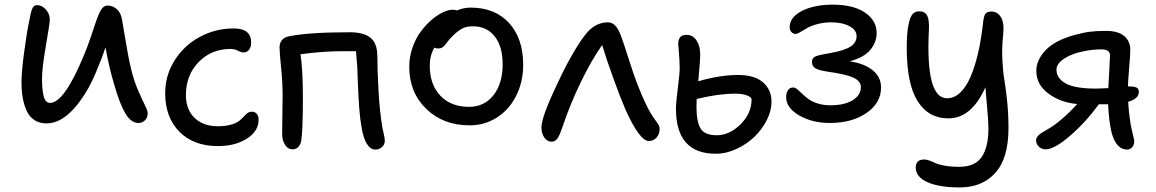

<svg xmlns="http://www.w3.org/2000/svg" viewBox="-20 -590 5011 832"><path d="M181.2 -55.2Q155.3 -55.2 135.7 -65.9Q116.2 -76.7 104.7 -93.8Q93.3 -110.8 85.9 -135Q78.6 -159.2 75.9 -182.6Q73.2 -206.1 73.2 -232.9Q73.2 -278.3 84.7 -364.5Q96.2 -450.7 106 -496.1Q112.8 -535.2 119.4 -551.5Q126 -567.9 140.1 -567.9Q161.1 -567.9 178.5 -549.1Q195.8 -530.3 195.8 -504.9Q195.8 -489.7 179 -392.6Q162.1 -295.4 162.1 -251Q162.1 -228.5 163.3 -211.9Q164.6 -195.3 168 -178.7Q171.4 -162.1 178.5 -153.1Q185.5 -144 196.8 -144Q259.3 -144 346.2 -356.9Q358.9 -387.2 371.3 -423.3Q383.8 -459.5 391.1 -482.2Q398.4 -504.9 407 -525.6Q415.5 -546.4 424.8 -556.2Q434.1 -565.9 445.8 -565.9Q469.7 -565.9 487.1 -549.6Q504.4 -533.2 508.8 -504.9Q509.8 -500.5 518.8 -445.3Q527.8 -390.1 534.7 -354Q541.5 -317.9 548.8 -288.1Q561 -238.3 579.3 -196.3Q597.7 -154.3 608.9 -132.1Q620.1 -109.9 620.1 -99.1Q620.1 -80.6 608.4 -68.8Q596.7 -57.1 580.1 -57.1Q547.4 -57.1 522.7 -99.4Q498 -141.6 474.1 -226.1Q453.1 -295.9 437 -384.8Q421.4 -336.4 395 -274.9Q355 -179.2 298.3 -117.2Q241.7 -55.2 181.2 -55.2Z M923.8 43Q818.8 43 757.3 -19.3Q695.8 -81.5 695.8 -186Q695.8 -263.2 736.3 -327.9Q776.9 -392.6 845.2 -429.7Q913.6 -466.8 992.7 -466.8Q1068.4 -466.8 1068.4 -405.8Q1068.4 -387.2 1059.6 -375Q1050.8 -362.8 1034.7 -362.8Q1024.4 -362.8 1010.7 -370.4Q997.1 -377.9 978.5 -377.9Q896 -377.9 840.8 -321Q785.6 -264.2 785.6 -178.2Q785.6 -115.7 823 -79.3Q860.4 -43 923.8 -43Q956.5 -43 980 -49.6Q1003.4 -56.2 1015.1 -65.2Q1026.9 -74.2 1035.2 -83.5Q1043.5 -92.8 1051.8 -99.4Q1060.1 -106 1070.8 -106Q1085 -106 1092.8 -96.4Q1100.6 -86.9 1100.6 -71.8Q1100.6 -21.5 1050 10.7Q999.5 43 923.8 43Z M1606.4 58.1Q1584.5 58.1 1569.3 32.7Q1554.2 7.3 1547.4 -35.2Q1540.5 -71.3 1536.9 -118.2Q1533.2 -165 1530.8 -230.7Q1528.3 -296.4 1528.3 -297.9Q1525.9 -331.5 1522.5 -368.2H1467.3Q1380.4 -368.2 1282.2 -355Q1292.5 -286.1 1292.5 -167Q1292.5 -27.8 1285.6 19Q1282.7 36.6 1272.5 46.9Q1262.2 57.1 1247.6 57.1Q1228 57.1 1215.3 37.8Q1202.6 18.6 1202.6 -11.2Q1202.6 -31.7 1203.6 -91.1Q1204.6 -150.4 1204.6 -176.8Q1204.6 -233.4 1198 -298.3Q1191.4 -363.3 1191.4 -384.8Q1191.4 -404.3 1202.4 -417Q1213.4 -429.7 1234.4 -433.1Q1319.8 -450.2 1496.6 -450.2Q1556.6 -450.2 1585.9 -426Q1615.2 -401.9 1615.2 -345.2Q1615.2 -285.6 1620.4 -194.8Q1625.5 -104 1637.2 -36.1Q1638.2 -30.3 1641.4 -17.1Q1644.5 -3.9 1646 4.9Q1647.5 13.7 1647.5 20Q1647.5 35.6 1635.7 46.9Q1624 58.1 1606.4 58.1Z M2015.1 -46.9Q1900.4 -46.9 1826.9 -118.4Q1753.4 -189.9 1753.4 -300.8Q1753.4 -343.3 1767.3 -383.3Q1781.2 -423.3 1802.7 -452.4Q1824.2 -481.4 1849.6 -503.4Q1875 -525.4 1899.2 -536.6Q1923.3 -547.9 1941.4 -547.9Q1951.7 -547.9 1960.4 -544.9Q1990.2 -557.1 2019 -557.1Q2125 -557.1 2186 -490.2Q2247.1 -423.3 2247.1 -309.1Q2247.1 -235.4 2216.8 -175Q2186.5 -114.7 2133.3 -80.8Q2080.1 -46.9 2015.1 -46.9ZM1842.3 -305.2Q1842.3 -223.6 1888.2 -175.3Q1934.1 -127 2012.2 -127Q2078.6 -127 2118.4 -177.5Q2158.2 -228 2158.2 -312Q2158.2 -388.2 2123.8 -432.1Q2089.4 -476.1 2029.3 -476.1Q2000.5 -476.1 1981.7 -465.8Q1962.9 -455.6 1939.5 -432.1Q1930.2 -422.9 1921.1 -411.4Q1912.1 -399.9 1907.7 -394Q1903.3 -388.2 1896 -384Q1888.7 -379.9 1879.4 -379.9Q1867.7 -379.9 1862.3 -383.8Q1842.3 -350.1 1842.3 -305.2Z M2370.6 23.9Q2351.1 23.9 2338.6 5.9Q2326.2 -12.2 2326.2 -38.1Q2326.2 -84 2397.5 -231.9Q2425.3 -293 2458.7 -351.3Q2492.2 -409.7 2515.1 -438Q2556.6 -493.2 2614.3 -493.2Q2633.3 -493.2 2646.5 -478.5Q2659.7 -463.9 2670.4 -436Q2680.2 -410.6 2702.9 -339.1Q2725.6 -267.6 2739.3 -231.9Q2782.7 -119.1 2816.4 -74.2Q2818.4 -71.3 2822.5 -65.7Q2826.7 -60.1 2828.1 -57.6Q2829.6 -55.2 2832.3 -51.3Q2835 -47.4 2835.9 -44.7Q2836.9 -42 2837.6 -38.8Q2838.4 -35.6 2838.4 -32.2Q2838.4 -8.8 2825 6.1Q2811.5 21 2791.5 21Q2751.5 21 2689.5 -117.2Q2668.9 -165 2637.5 -251.7Q2606 -338.4 2589.4 -395Q2544.9 -332.5 2497.8 -236.1Q2450.7 -139.6 2416.5 -37.1Q2406.2 -6.3 2396.5 8.8Q2386.7 23.9 2370.6 23.9Z M3082 76.2Q2909.2 76.2 2909.2 -118.2Q2909.2 -145.5 2917.2 -207.5Q2925.3 -269.5 2925.3 -294.9Q2925.3 -326.2 2922.1 -360.4Q2918.9 -394.5 2918.9 -398.9Q2918.9 -439 2954.1 -439Q2981.9 -439 2998 -415Q3014.2 -391.1 3014.2 -355Q3014.2 -327.1 3005.9 -237.8Q3099.1 -265.1 3179.2 -265.1Q3249.5 -265.1 3286.4 -233.2Q3323.2 -201.2 3323.2 -148.9Q3323.2 -109.9 3302.5 -69.1Q3281.7 -28.3 3248.5 3.4Q3215.3 35.2 3170.9 55.7Q3126.5 76.2 3082 76.2ZM2998 -128.9Q2998 -62.5 3015.9 -33.2Q3033.7 -3.9 3085.9 -3.9Q3141.1 -3.9 3189 -51.3Q3236.8 -98.6 3236.8 -159.2Q3236.8 -168.9 3217 -176.5Q3197.3 -184.1 3166 -184.1Q3092.8 -184.1 2999 -161.1Q2998 -148.9 2998 -128.9Z M3575.7 -57.1Q3499.5 -57.1 3443.1 -89.8Q3386.7 -122.6 3386.7 -168.9Q3386.7 -188 3394.8 -199.5Q3402.8 -210.9 3417.5 -210.9Q3425.8 -210.9 3435.3 -202.9Q3444.8 -194.8 3456.3 -183.6Q3467.8 -172.4 3482.9 -161.1Q3498 -149.9 3522.9 -141.8Q3547.9 -133.8 3578.6 -133.8Q3638.7 -133.8 3674.6 -155.5Q3710.4 -177.2 3710.4 -212.9Q3710.4 -238.3 3678.2 -253.4Q3646 -268.6 3564.5 -279.8Q3526.4 -285.6 3512.5 -294.7Q3498.5 -303.7 3498.5 -321.8Q3498.5 -338.9 3513.7 -345.5Q3528.8 -352.1 3576.7 -359.9Q3637.7 -370.6 3664.8 -387.7Q3691.9 -404.8 3691.9 -433.1Q3691.9 -460 3660.9 -476.6Q3629.9 -493.2 3582.5 -493.2Q3549.8 -493.2 3521.2 -485.4Q3492.7 -477.5 3476.8 -468Q3460.9 -458.5 3447.5 -450.7Q3434.1 -442.9 3428.7 -442.9Q3417 -442.9 3409.4 -451.4Q3401.9 -460 3401.9 -472.2Q3401.9 -515.1 3454.8 -542.5Q3507.8 -569.8 3587.9 -569.8Q3678.2 -569.8 3728.5 -535.4Q3778.8 -501 3778.8 -446.8Q3778.8 -406.7 3751 -373.5Q3723.1 -340.3 3661.6 -324.2Q3724.6 -315.4 3761.2 -285.9Q3797.9 -256.3 3797.9 -210.9Q3797.9 -144 3735.1 -100.6Q3672.4 -57.1 3575.7 -57.1Z M4139.2 222.2Q4048.8 222.2 3998.5 199.2Q3948.2 176.3 3948.2 136.2Q3948.2 101.1 3985.4 101.1Q3996.1 101.1 4008.8 106Q4021.5 110.8 4033.9 116.9Q4046.4 123 4073.5 127.9Q4100.6 132.8 4136.2 132.8Q4205.6 132.8 4234.4 89.8Q4263.2 46.9 4263.2 -34.2Q4263.2 -65.4 4257.6 -124Q4252 -182.6 4250 -211.9Q4190.4 -77.1 4089.4 -77.1Q4002.9 -77.1 3956.1 -152.1Q3909.2 -227.1 3909.2 -381.8Q3909.2 -445.8 3916.7 -482.2Q3924.3 -518.6 3935.3 -529.8Q3946.3 -541 3963.4 -541Q3987.3 -541 3997.3 -523.2Q4007.3 -505.4 4005.4 -462.9Q3989.7 -164.1 4084 -164.1Q4115.2 -164.1 4141.4 -189Q4167.5 -213.9 4186.5 -259Q4205.6 -304.2 4219 -363Q4232.4 -421.9 4240.2 -493.2Q4243.2 -521.5 4250.7 -530.8Q4258.3 -540 4276.4 -540Q4301.8 -540 4317.1 -516.1Q4332.5 -492.2 4327.1 -439Q4320.8 -385.3 4323.5 -331.5Q4326.2 -277.8 4332 -245.1Q4337.9 -212.4 4344 -154.5Q4350.1 -96.7 4350.1 -34.2Q4350.1 95.7 4293.2 158.9Q4236.3 222.2 4139.2 222.2Z M4510.7 57.1Q4494.1 57.1 4481.9 45.7Q4469.7 34.2 4469.7 18.1Q4469.7 6.8 4479.7 -3.2Q4489.7 -13.2 4514.6 -26.9Q4576.2 -60.5 4647.9 -139.2Q4574.2 -146 4522.5 -185.1Q4470.7 -224.1 4470.7 -282.2Q4470.7 -329.6 4510.3 -371.8Q4549.8 -414.1 4634.8 -438Q4675.3 -449.2 4704.1 -452.6Q4732.9 -456.1 4772 -456.1Q4825.7 -456.1 4851.8 -433.6Q4877.9 -411.1 4877.9 -375Q4877.9 -352.5 4873 -295.7Q4868.2 -238.8 4867.7 -215.8Q4891.6 -215.8 4903.3 -211.4Q4915 -207 4915 -191.9Q4915 -162.1 4868.7 -148.9Q4871.1 -103.5 4878.9 -54.2Q4880.9 -42.5 4885 -24.9Q4889.2 -7.3 4892.1 5.4Q4895 18.1 4895 22.9Q4895 37.6 4886 47.9Q4877 58.1 4863.8 58.1Q4818.4 58.1 4797.9 -11.2Q4785.2 -61.5 4781.7 -138.2H4772.9H4741.7Q4686 -61.5 4617.7 -2.2Q4549.3 57.1 4510.7 57.1ZM4558.1 -288.1Q4558.1 -250 4598.9 -228Q4639.6 -206.1 4729 -206.1Q4746.6 -206.1 4782.7 -208Q4783.7 -231.9 4786.9 -284.2Q4790 -336.4 4790 -350.1Q4790 -376 4752.9 -376Q4714.8 -376 4677.7 -368.2Q4627 -358.9 4592.5 -336.7Q4558.1 -314.5 4558.1 -288.1Z"/></svg>

Font: Shantell Sans Bouncy
Style: Regular
Weight: 400
Designer: Stephen Nixon, Anya Danilova, Shantell Martin
Foundry: Arrow Type
Version: Version 1.006;[9816181b4]